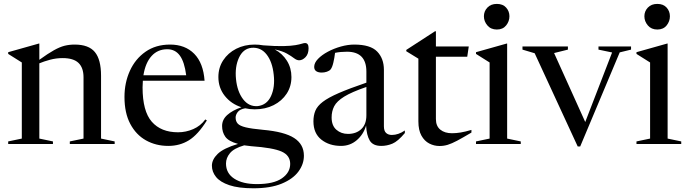

<svg xmlns="http://www.w3.org/2000/svg" viewBox="-20 -756 3614 1008"><path d="M346.5 -13.5 418.5 -28.5V-350Q418.5 -400.5 392 -425.8Q365.5 -451 309 -451Q274.5 -451 242.2 -442.2Q210 -433.5 186.5 -423.5V-28.5L258 -13.5V0H23V-13.5L94.5 -28.5V-428L23 -473V-482L184.5 -527.5H186.5V-442Q232 -475 263 -492.2Q294 -509.5 319 -515.8Q344 -522 372 -522Q445.5 -522 478 -482.8Q510.5 -443.5 510.5 -358.5V-28.5L582 -13.5V0H346.5Z M873 -522Q952 -522 999.8 -473.5Q1047.5 -425 1054 -332H730Q728.5 -315.5 728.5 -297.5Q728.5 -172 777 -116.8Q825.5 -61.5 914.5 -61.5Q956 -61.5 994.5 -78.2Q1033 -95 1058 -129L1066 -123.5Q1019.5 -49 971.8 -19.5Q924 10 863.5 10Q798.5 10 746.2 -19.2Q694 -48.5 663.8 -105.8Q633.5 -163 633.5 -247Q633.5 -321.5 661.8 -384Q690 -446.5 743.8 -484.2Q797.5 -522 873 -522ZM858 -497.5Q808 -497.5 775.8 -462Q743.5 -426.5 733 -361H957.5Q948.5 -431 924.2 -464.2Q900 -497.5 858 -497.5Z M1317 -182Q1291.5 -182 1267.5 -187.5Q1239 -182.5 1228 -167.8Q1217 -153 1217 -139Q1217 -119.5 1228 -107.2Q1239 -95 1269.8 -87.5Q1300.5 -80 1360.5 -74.5Q1473 -64.5 1524.2 -31.5Q1575.5 1.5 1575.5 61.5Q1575.5 106 1546.5 145Q1517.5 184 1458.8 208.2Q1400 232.5 1310.5 232.5Q1232 232.5 1184 216.2Q1136 200 1114.2 173Q1092.5 146 1092.5 114Q1092.5 81.5 1122.8 52Q1153 22.5 1229.5 -0.5Q1180 -14 1163 -38Q1146 -62 1146 -94.5Q1146 -128 1173 -152.2Q1200 -176.5 1247.5 -193Q1193.5 -210.5 1160 -252.8Q1126.5 -295 1126.5 -351.5Q1126.5 -401 1151.8 -439.5Q1177 -478 1220.2 -500Q1263.5 -522 1317 -522Q1340 -522 1362 -518Q1427.5 -513 1468 -514Q1508.5 -515 1531 -519Q1553.5 -523 1564.2 -526.5Q1575 -530 1581.5 -530Q1600 -530 1600 -503Q1600 -472.5 1584 -456Q1568 -439.5 1550.5 -439.5Q1538 -439.5 1524 -450.2Q1510 -461 1486.5 -474.5Q1463 -488 1422.5 -496.5Q1463 -474.5 1486.5 -436.8Q1510 -399 1510 -351.5Q1510 -302.5 1485 -264.2Q1460 -226 1416.5 -204Q1373 -182 1317 -182ZM1333.5 -199Q1381.5 -205 1403 -252Q1424.5 -299 1417 -364Q1410 -431.5 1379.5 -470.2Q1349 -509 1300.5 -505Q1256.5 -500.5 1234.5 -453Q1212.5 -405.5 1219 -341Q1225.5 -275.5 1256.2 -235.2Q1287 -195 1333.5 -199ZM1166.5 102.5Q1166.5 154 1210.2 182.2Q1254 210.5 1328.5 210.5Q1416.5 210.5 1460 180.2Q1503.5 150 1503.5 104.5Q1503.5 59.5 1458 39.5Q1412.5 19.5 1298.5 11.5Q1279 9.5 1262 7Q1208.5 22.5 1187.5 47.8Q1166.5 73 1166.5 102.5Z M2105.5 -57.5Q2068.5 -13.5 2040 -1.8Q2011.5 10 1981.5 10Q1938 10 1921.2 -18Q1904.5 -46 1902 -97Q1888.5 -50.5 1853.2 -20.2Q1818 10 1770.5 10Q1708.5 10 1667 -23Q1625.5 -56 1625.5 -119Q1625.5 -150.5 1635.8 -175Q1646 -199.5 1674.8 -221.5Q1703.5 -243.5 1758.8 -267.5Q1814 -291.5 1903.5 -322V-380Q1903.5 -484.5 1801.5 -484.5Q1767 -484.5 1739 -478.5Q1736 -452.5 1730.2 -427.8Q1724.5 -403 1716 -392Q1709.5 -384 1696.2 -379.5Q1683 -375 1669 -375Q1651 -375 1640.2 -382.2Q1629.5 -389.5 1629.5 -405Q1629.5 -426 1649.5 -446.8Q1669.5 -467.5 1701.2 -484.5Q1733 -501.5 1769.8 -511.8Q1806.5 -522 1840 -522Q1924.5 -522 1960 -485.5Q1995.5 -449 1995.5 -389.5V-93Q1995.5 -68.5 2007 -58Q2018.5 -47.5 2037 -47.5Q2071.5 -47.5 2105.5 -71ZM1721 -139.5Q1721 -96.5 1746 -74.8Q1771 -53 1807 -53Q1850 -53 1876.8 -78.2Q1903.5 -103.5 1903.5 -150.5V-299.5Q1826.5 -273 1787.2 -248.8Q1748 -224.5 1734.5 -198.2Q1721 -172 1721 -139.5Z M2268.5 -131Q2268.5 -94 2291.8 -75.2Q2315 -56.5 2353 -56.5Q2375 -56.5 2399 -60.5Q2423 -64.5 2455 -74V-60Q2408.5 -32.5 2379.8 -17.2Q2351 -2 2330.5 4.2Q2310 10.5 2287.5 10.5Q2259 10.5 2233.8 -2.5Q2208.5 -15.5 2192.5 -44Q2176.5 -72.5 2176.5 -119V-448L2113 -487V-494L2264 -592H2268.5V-512H2441L2433 -458H2268.5Z M2588.5 -601Q2557 -601 2538.8 -622.5Q2520.5 -644 2520.5 -670.5Q2520.5 -697 2538.8 -716.2Q2557 -735.5 2588.5 -735.5Q2620 -735.5 2637.2 -716.2Q2654.5 -697 2654.5 -670.5Q2654.5 -644 2637.2 -622.5Q2620 -601 2588.5 -601ZM2642.5 -527.5V-28.5L2714 -13.5V0H2479V-13.5L2550.5 -28.5V-428L2479 -473V-482L2640.5 -527.5Z M3233.5 -481 3026 13H3013L2787 -476.5L2723 -495.5V-512H2961.5V-495.5L2889 -477.5L3052.5 -115.5L3193.5 -480.5L3122 -495.5V-512H3293V-495.5Z M3431 -601Q3399.5 -601 3381.2 -622.5Q3363 -644 3363 -670.5Q3363 -697 3381.2 -716.2Q3399.5 -735.5 3431 -735.5Q3462.5 -735.5 3479.8 -716.2Q3497 -697 3497 -670.5Q3497 -644 3479.8 -622.5Q3462.5 -601 3431 -601ZM3485 -527.5V-28.5L3556.5 -13.5V0H3321.5V-13.5L3393 -28.5V-428L3321.5 -473V-482L3483 -527.5Z"/></svg>

Font: Newsreader Display
Style: Regular
Weight: 400
Designer: Hugues Gentile
Foundry: Production Type
Version: Version 1.001